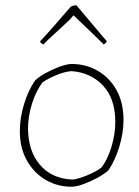

<svg xmlns="http://www.w3.org/2000/svg" viewBox="-20 -699 526 726"><path d="M254 7Q200 8 155 -17.5Q110 -43 82.5 -90.5Q55 -138 55 -204Q55 -253 71 -305.5Q87 -358 113 -395Q129 -410 154 -423.5Q179 -437 204.5 -446.5Q230 -456 248 -457Q302 -458 347.5 -432.5Q393 -407 420 -359.5Q447 -312 447 -245Q447 -196 431 -144Q415 -92 390 -55Q373 -40 348 -26.5Q323 -13 297.5 -3.5Q272 6 254 7ZM253 -20Q268 -21 288.5 -28Q309 -35 329.5 -45Q350 -55 363 -65Q387 -95 401.5 -144Q416 -193 416 -237Q416 -326 369.5 -375.5Q323 -425 250 -430Q225 -428 195.5 -416Q166 -404 141 -388Q115 -353 100.5 -305.5Q86 -258 86 -214Q86 -130 130 -77Q174 -24 253 -20ZM162 -549 144 -531Q141 -532 136.5 -535.5Q132 -539 131 -542Q161 -574 190 -607.5Q219 -641 247 -673Q257 -679 269 -679L360 -571L384 -543Q383 -541 379.5 -536.5Q376 -532 372 -531Q361 -542 340 -562.5Q319 -583 296.5 -604.5Q274 -626 258 -641L244 -625Q224 -606 204.5 -588Q185 -570 162 -549Z"/></svg>

Font: Labrada ExtraLight
Style: Regular
Weight: 200
Designer: Mercedes Jáuregui
Foundry: Omnibus-Type Team
Version: Version 1.000; ttfautohint (v1.8.4.7-5d5b)